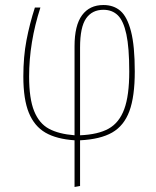

<svg xmlns="http://www.w3.org/2000/svg" viewBox="-20 -549 621 765"><path d="M299 10V192L277 196V10Q205 5 161 -20.5Q117 -46 95 -99.5Q73 -153 73 -244Q73 -323 85.5 -388.5Q98 -454 119 -519H141Q96 -380 96 -244Q96 -156 116 -106.5Q136 -57 175 -36Q214 -15 277 -10V-365Q277 -448 307 -488.5Q337 -529 392 -529Q433 -529 460 -505.5Q487 -482 502 -424Q517 -366 517 -264Q517 -164 495.5 -106Q474 -48 427 -21Q380 6 299 10ZM495 -264Q495 -359 483.5 -412.5Q472 -466 449.5 -488Q427 -510 392 -510Q347 -510 323 -475.5Q299 -441 299 -360V-10Q371 -13 413 -36.5Q455 -60 475 -114Q495 -168 495 -264Z"/></svg>

Font: Fira Sans Extra Condensed Thin
Style: Regular
Weight: 250
Width: 1
Designer: Carrois Corporate & Edenspiekermann AG
Foundry: Carrois Corporate GbR & Edenspiekermann AG
Version: Version 4.203